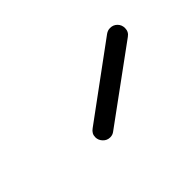

<svg xmlns="http://www.w3.org/2000/svg" viewBox="-39 -765 267 267"><g transform="rotate(-45 95.0 -631.0)"><path d="M68.5 -577Q62.2 -577 58 -581.5Q53.7 -585.9 53.7 -591.9Q53.7 -598.9 60 -603.3L167 -681.9Q171.1 -684.8 175.6 -684.8Q181.9 -684.8 186.1 -680.6Q190.4 -676.3 190.4 -670Q190.4 -662.6 184.4 -658.5L77 -580Q73.3 -577 68.5 -577Z"/></g></svg>

Font: 26F Galaxy Hebrew Light
Style: Regular
Weight: 300
Designer: C₂₉H₂₅N₃O₅
Version: Version 1.000